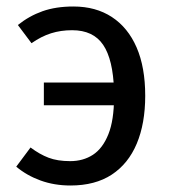

<svg xmlns="http://www.w3.org/2000/svg" viewBox="-20 -559 524 591"><path d="M206 -539Q275 -539 324.5 -506.5Q374 -474 400.5 -413Q427 -352 427 -264Q427 -179 401 -117Q375 -55 324 -21.5Q273 12 197 12Q147 12 104.5 -3.5Q62 -19 30 -46L74 -105Q102 -84 129.5 -73.5Q157 -63 196 -63Q236 -63 266 -82.5Q296 -102 313.5 -145.5Q331 -189 331 -260V-281Q328 -376 297.5 -421Q267 -466 202 -466Q167 -466 137 -456.5Q107 -447 77 -426L35 -482Q70 -510 111 -524.5Q152 -539 206 -539ZM115 -305H346V-235H115Z"/></svg>

Font: Fira Sans Variable
Style: Regular
Weight: 400
Designer: Carrois Corporate & Edenspiekermann AG
Foundry: Carrois Corporate GbR & Edenspiekermann AG
Version: Version 4.202